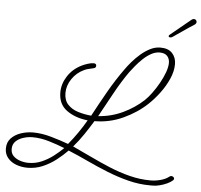

<svg xmlns="http://www.w3.org/2000/svg" viewBox="-102 -962 1170 1120"><g transform="rotate(5 483.0 -402.5)"><path d="M817 92Q754 92 690.5 76Q627 60 564.5 35Q502 10 442.5 -18Q383 -46 327 -69Q299 -40 263 -12Q227 16 185 34Q143 52 96 52Q61 52 30 40.5Q-1 29 -20 6Q-39 -17 -39 -49Q-39 -86 -16.5 -109.5Q6 -133 40.5 -144.5Q75 -156 112 -156Q162 -156 218 -140Q274 -124 320 -107Q349 -142 374.5 -179Q400 -216 422 -254Q348 -262 298.5 -298Q249 -334 249 -403Q249 -453 278.5 -498.5Q308 -544 359 -569Q373 -576 393 -582.5Q413 -589 428 -589Q444 -589 444 -575Q444 -563 430 -560Q416 -556 402.5 -553.5Q389 -551 375 -544Q332 -524 305.5 -484.5Q279 -445 279 -402Q279 -360 302 -335Q325 -310 361.5 -298.5Q398 -287 440 -283Q479 -356 520.5 -429Q562 -502 611 -570Q625 -590 646 -614.5Q667 -639 693.5 -662Q720 -685 749 -699.5Q778 -714 808 -714Q855 -714 878 -688.5Q901 -663 901 -625Q901 -583 881 -538Q861 -493 830.5 -452.5Q800 -412 768 -382Q710 -327 630 -290Q550 -253 462 -253Q437 -212 410 -172Q383 -132 351 -95Q404 -71 460 -44Q516 -17 575 7.5Q634 32 695 47.5Q756 63 817 63Q845 63 874.5 55.5Q904 48 925 32Q930 27 937 27Q944 27 949 31.5Q954 36 954 41Q954 46 949 51Q937 62 916.5 71.5Q896 81 874 86.5Q852 92 835 92ZM481 -284Q557 -289 624.5 -321Q692 -353 744 -401Q763 -419 784 -447.5Q805 -476 823.5 -509Q842 -542 853.5 -573.5Q865 -605 865 -629Q865 -654 850.5 -669.5Q836 -685 806 -685Q781 -685 756 -671Q731 -657 709 -636Q687 -615 669 -593Q651 -571 639 -555Q596 -494 556.5 -421.5Q517 -349 481 -284ZM99 23Q140 23 176 7.5Q212 -8 243.5 -32Q275 -56 300 -81Q258 -98 208 -113Q158 -128 111 -128Q84 -128 57 -119.5Q30 -111 12.5 -94Q-5 -77 -5 -49Q-5 -24 10.5 -8.5Q26 7 50 15Q74 23 99 23ZM994 -864Q962 -844 929.5 -821Q897 -798 871 -781Q865 -778 860 -778Q850 -778 850 -785Q850 -790 856 -794L974 -891Q982 -897 988 -897Q996 -897 1000.5 -892Q1005 -887 1005 -881Q1005 -871 994 -864Z"/></g></svg>

Font: Ms Madi
Style: Regular
Weight: 400
Designer: Robert E. Leuschke
Foundry: Robert E. Leuschke
Version: Version 1.010; ttfautohint (v1.8.3)